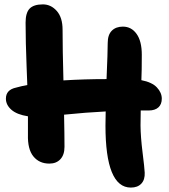

<svg xmlns="http://www.w3.org/2000/svg" viewBox="-20 -806 767 872"><path d="M204.1 -63Q158.2 -63 131.6 -95.7Q105 -128.4 106.9 -194.8V-277.8Q56.6 -285.6 31.7 -307.6Q6.8 -329.6 6.8 -357.9Q6.8 -398.4 53.2 -408.2Q79.6 -415.5 104 -419.9Q103 -443.4 100.8 -503.7Q98.6 -564 97.4 -609.6Q96.2 -655.3 96.2 -703.1Q96.2 -748 114.7 -767.1Q133.3 -786.1 174.8 -786.1Q211.4 -786.1 237.8 -756.3Q264.2 -726.6 264.2 -670.9Q264.2 -582.5 268.1 -440.9Q364.3 -446.8 463.9 -446.8Q469.2 -571.3 469.2 -610.8Q469.2 -647.9 487.8 -666.5Q506.3 -685.1 538.1 -685.1Q576.7 -685.1 600.3 -652.1Q624 -619.1 624 -557.1Q624 -481.9 622.1 -441.9Q670.4 -432.6 692.6 -408.9Q714.8 -385.3 714.8 -357.9Q714.8 -332.5 699.5 -318.4Q684.1 -304.2 654.8 -304.2H619.1Q618.2 -281.2 618.2 -235.8Q618.7 -184.1 627.4 -114.3Q636.2 -44.4 637.2 -22Q638.7 10.3 621.8 28.1Q605 45.9 574.2 45.9Q459 45.9 459 -235.8Q459 -278.8 460 -299.8Q371.1 -295.4 271 -285.2Q272.9 -193.4 272.9 -139.2Q272.9 -103 254.4 -83Q235.8 -63 204.1 -63Z"/></svg>

Font: Shantell Sans Irregular Bouncy
Style: Bold
Weight: 700
Designer: Stephen Nixon, Anya Danilova, Shantell Martin
Foundry: Arrow Type
Version: Version 1.006;[9816181b4]